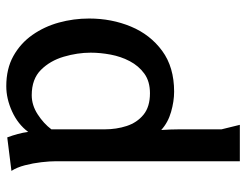

<svg xmlns="http://www.w3.org/2000/svg" viewBox="-104 -444 765 596"><g transform="rotate(-90 278.0 -146.5)"><path d="M149 -506Q155 -490 159.5 -473.5Q164 -457 166 -441Q190 -473 229.5 -491Q269 -509 308 -509Q362 -509 401.5 -487Q441 -465 467 -428Q493 -391 505.5 -345.5Q518 -300 518 -252Q518 -182 493 -122Q468 -62 417.5 -25Q367 12 291 12Q261 12 228 2.5Q195 -7 172 -28Q173 -14 173.5 1Q174 16 174 26V159L188 216H75V-354Q75 -374 72 -400Q69 -426 62.5 -451Q56 -476 45 -493ZM280 -430Q249 -430 220.5 -411.5Q192 -393 174 -369V-204Q174 -167 184.5 -135Q195 -103 219.5 -83Q244 -63 286 -63Q323 -63 347 -80.5Q371 -98 385.5 -125.5Q400 -153 406 -185Q412 -217 412 -247Q412 -288 399.5 -330.5Q387 -373 358.5 -401.5Q330 -430 280 -430Z"/></g></svg>

Font: Rosario SemiBold
Style: Regular
Weight: 600
Designer: Hector Gatti
Foundry: Omnibus Type
Version: Version 1.101; ttfautohint (v1.8.1.43-b0c9)